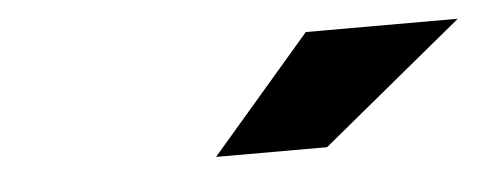

<svg xmlns="http://www.w3.org/2000/svg" viewBox="-27 -791 567 224"><g transform="rotate(-5 257.0 -679.0)"><path d="M336 -747H514L349 -611H219Z"/></g></svg>

Font: Red Hat Display Black
Style: Italic
Weight: 900
Italic angle: -12°
Designer: Pentagram / MCKL
Foundry: Pentagram / MCKL
Version: Version 1.003; Red Hat Display Black Italic